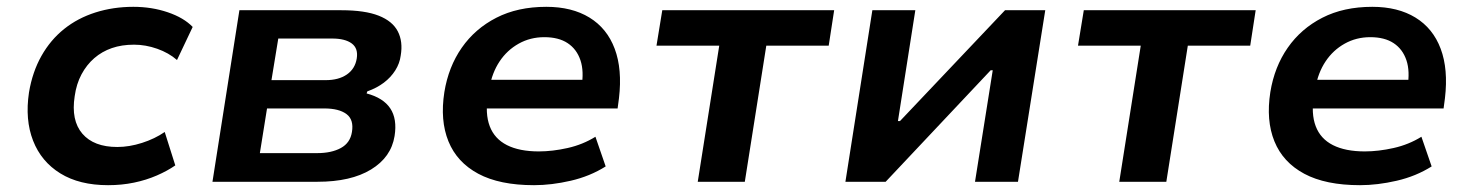

<svg xmlns="http://www.w3.org/2000/svg" viewBox="-20 -533 4321 563"><path d="M297 10Q213 10 157 -24.5Q101 -59 77 -120.5Q53 -182 65 -262Q75 -322 101.5 -369Q128 -416 168 -448Q208 -480 260 -496.5Q312 -513 371 -513Q425 -513 472 -497Q519 -481 545 -454L499 -357Q475 -378 441 -390Q407 -402 373 -402Q337 -402 308 -392Q279 -382 256.5 -362.5Q234 -343 219 -315Q204 -287 199 -251Q188 -180 221.5 -141Q255 -102 324 -102Q359 -102 396.5 -114Q434 -126 463 -146L494 -48Q471 -32 440 -18.5Q409 -5 373 2.5Q337 10 297 10Z M603 0 682 -503H981Q1050 -503 1090.5 -487Q1131 -471 1146.5 -441Q1162 -411 1155 -370Q1152 -347 1139 -326.5Q1126 -306 1105.5 -290.5Q1085 -275 1057 -265L1055 -259Q1104 -246 1124.5 -215Q1145 -184 1137 -134Q1127 -72 1068 -36Q1009 0 911 0ZM742 -84H910Q952 -84 979.5 -99Q1007 -114 1012 -146Q1018 -182 996 -198.5Q974 -215 931 -215H763ZM776 -298H935Q973 -298 997 -314.5Q1021 -331 1026 -361Q1031 -391 1011.5 -405.5Q992 -420 954 -420H796Z M1546 10Q1445 10 1382.5 -23.5Q1320 -57 1295 -118.5Q1270 -180 1283 -263Q1295 -337 1334 -393Q1373 -449 1435.5 -481Q1498 -513 1582 -513Q1657 -513 1708.5 -481.5Q1760 -450 1782.5 -390Q1805 -330 1795 -245L1791 -215H1384L1396 -299H1703L1685 -277Q1693 -324 1682 -356.5Q1671 -389 1644.5 -406.5Q1618 -424 1576 -424Q1535 -424 1501 -405Q1467 -386 1445 -353Q1423 -320 1415 -275L1411 -254Q1402 -200 1416 -163Q1430 -126 1466.5 -107.5Q1503 -89 1560 -89Q1600 -89 1644.5 -99Q1689 -109 1726 -132L1756 -45Q1710 -16 1653.5 -3Q1597 10 1546 10Z M2026 0 2089 -399H1905L1922 -503H2426L2410 -399H2227L2164 0Z M2459 0 2538 -503H2664L2613 -178H2619L2927 -503H3045L2965 0H2839L2891 -327H2885L2577 0Z M3262 0 3325 -399H3141L3158 -503H3662L3646 -399H3463L3400 0Z M3968 10Q3867 10 3804.5 -23.5Q3742 -57 3717 -118.5Q3692 -180 3705 -263Q3717 -337 3756 -393Q3795 -449 3857.5 -481Q3920 -513 4004 -513Q4079 -513 4130.5 -481.5Q4182 -450 4204.5 -390Q4227 -330 4217 -245L4213 -215H3806L3818 -299H4125L4107 -277Q4115 -324 4104 -356.5Q4093 -389 4066.5 -406.5Q4040 -424 3998 -424Q3957 -424 3923 -405Q3889 -386 3867 -353Q3845 -320 3837 -275L3833 -254Q3824 -200 3838 -163Q3852 -126 3888.5 -107.5Q3925 -89 3982 -89Q4022 -89 4066.5 -99Q4111 -109 4148 -132L4178 -45Q4132 -16 4075.5 -3Q4019 10 3968 10Z"/></svg>

Font: Nunito Sans 6pt
Style: Bold Italic
Weight: 700
Italic angle: -9°
Version: Version 3.101;gftools[0.9.27]